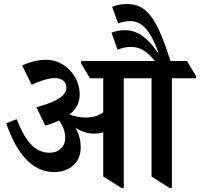

<svg xmlns="http://www.w3.org/2000/svg" viewBox="-20 -927 994 954"><path d="M249 -72C326 -72 381 -119 381 -194C381 -230 373 -262 354 -293C382 -274 414 -263 448 -263C464 -263 480 -265 493 -270V-50L583 7H595V-538H733V-50L822 7H834V-538H954V-549L909 -624H827C757 -845 706 -907 610 -907C582 -907 556 -901 537 -893L567 -811C586 -818 605 -822 626 -822C691 -822 727 -771 767 -668L763 -667C720 -729 671 -777 601 -777C574 -777 553 -772 534 -765L564 -680C587 -689 608 -694 630 -694C678 -694 713 -670 749 -624H383V-612L427 -538H493V-369C471 -352 442 -343 406 -343C379 -343 351 -348 325 -358C360 -385 376 -417 376 -458C376 -496 362 -537 336 -568C303 -607 261 -630 209 -630C170 -630 130 -620 90 -602L137 -506C179 -525 220 -539 253 -539C287 -539 310 -521 310 -492C310 -449 255 -420 161 -394L205 -303C231 -310 254 -319 274 -328C293 -302 304 -273 304 -241C304 -199 273 -168 226 -168C152 -168 104 -229 63 -335L11 -314C57 -182 129 -72 249 -72Z"/></svg>

Font: Noto Serif Devanagari SemiCondensed SemiBold
Style: Regular
Weight: 600
Width: 4
Designer: Universal Thirst, Indian Type Foundry and the Monotype Design Team
Foundry: Monotype Imaging Inc.
Version: Version 2.004